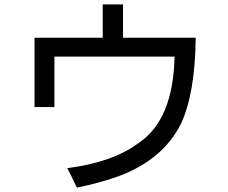

<svg xmlns="http://www.w3.org/2000/svg" viewBox="-20 -816 1040 877"><path d="M449.2 -643.6V-795.9H542V-643.6H874Q871.1 -386.7 805.7 -249Q720.7 -81.1 509.8 -6.8Q431.6 20.5 331.1 41Q300.8 -23.4 287.1 -47.9Q492.2 -74.2 609.4 -160.2Q771.5 -265.6 777.3 -557.6H228.5V-327.1H137.7V-643.6Z"/></svg>

Font: MotoyaLCedar
Style: W3 mono
Weight: 400
Version: Version 1.01